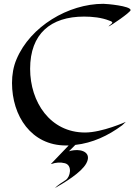

<svg xmlns="http://www.w3.org/2000/svg" viewBox="-20 -742 719 1007"><path d="M665 -689C665 -711 539 -722 522 -722C338 -722 139 -603 67 -432C50 -393 43 -349 43 -307C43 -134 144 21 326 21C331 21 335 21 340 21L249 116C247 118 247 119 250 118C272 110 297 108 320 114C362 125 348 187 325 202C305 215 284 228 267 245C318 216 405 164 432 116C462 62 415 40 367 46C360 47 346 49 341 52L375 18C465 8 547 -30 621 -85C627 -90 640 -103 640 -103C640 -103 516 -47 426 -47C243 -47 138 -207 138 -381C138 -565 246 -655 421 -655C464 -655 513 -650 553 -634C556 -633 569 -629 569 -624C569 -618 550 -607 549 -603C562 -607 665 -678 665 -689Z"/></svg>

Font: Fondamento
Style: Regular
Weight: 400
Designer: Astigmatic (AOETI)
Foundry: Astigmatic (AOETI)
Version: Version 1.001